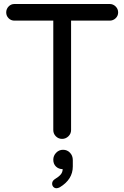

<svg xmlns="http://www.w3.org/2000/svg" viewBox="-20 -703 635 980"><path d="M252 -39.1V-597.7H53.7Q36.1 -597.7 23.9 -609.9Q11.7 -622.1 11.7 -639.6Q11.7 -657.2 23.9 -669.9Q36.1 -682.6 53.7 -682.6H540Q557.6 -682.6 570.3 -669.9Q583 -657.2 583 -639.6Q583 -622.1 570.3 -609.9Q557.6 -597.7 540 -597.7H342.8V-39.1Q342.8 -20.5 329.1 -7.3Q315.4 5.9 296.9 5.9Q278.3 5.9 265.1 -7.3Q252 -20.5 252 -39.1ZM246.1 234.4Q246.1 221.7 257.8 212.9Q280.3 199.2 290 187.5Q299.8 175.8 299.8 160.2Q279.3 160.2 265.6 147Q252 133.8 252 112.3Q252 91.8 266.6 76.7Q281.2 61.5 301.8 61.5Q323.2 61.5 337.4 76.7Q351.6 91.8 351.6 114.3V146.5Q351.6 212.9 285.2 252.9Q275.4 257.8 268.6 257.8Q258.8 257.8 252.4 251Q246.1 244.1 246.1 234.4Z"/></svg>

Font: FakePearl
Style: Regular
Weight: 400
Version: Version 1.2